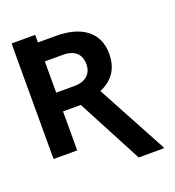

<svg xmlns="http://www.w3.org/2000/svg" viewBox="-162 -889 1086 1189"><g transform="rotate(-20 381.0 -294.5)"><path d="M49 -711.6V0H204.9V-257.1H322.1L547.6 171.2H713.8V164.4L465.6 -296.2C545.5 -331.3 595.9 -390.3 595.9 -496.4C595.9 -636.4 492.2 -711.6 324.6 -711.6H204.9V-761.4H49.7V-711.6ZM204.9 -586.6H324.6C402.7 -586.6 441.1 -546.9 441.1 -482.6C441.1 -421.2 400.9 -380.7 324.6 -380.7H204.9Z"/></g></svg>

Font: Inter-Hewn
Style: Bold
Weight: 700
Designer: Rasmus Andersson
Foundry: rsms
Version: Version 3.012;git-f93a4a705